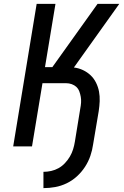

<svg xmlns="http://www.w3.org/2000/svg" viewBox="-20 -755 640 990"><path d="M204 215V131Q224 131 244 126.5Q264 122 282 112Q300 102 315 86Q330 70 340.5 52Q351 34 357 14.5Q363 -5 366 -24L394 -196Q397 -211 398 -226Q399 -241 396.5 -255.5Q394 -270 389 -283.5Q384 -297 374 -306.5Q364 -316 350 -321Q336 -326 321 -326H199L145 0H48L169 -735H266L212 -409H250L483 -735H595L361 -407Q386 -404 408 -393.5Q430 -383 447 -367Q464 -351 475 -329Q486 -307 490.5 -283Q495 -259 494 -233.5Q493 -208 489 -182L460 -10Q456 19 446 48.5Q436 78 418.5 105Q401 132 377 154Q353 176 324 190Q295 204 264.5 209.5Q234 215 204 215Z"/></svg>

Font: Iosevka Aile Medium Oblique
Style: Regular
Weight: 500
Italic angle: -9°
Designer: Belleve Invis
Foundry: Belleve Invis
Version: Version 31.1.0; ttfautohint (v1.8.4)